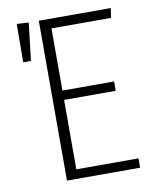

<svg xmlns="http://www.w3.org/2000/svg" viewBox="-79 -748 652 809"><g transform="rotate(-10 247.0 -343.5)"><path d="M450 -684 444 -643H189V-377H410V-337H189V-40H455V0H142V-684ZM48 -687 99 -684 80 -523H47Z"/></g></svg>

Font: Fira Sans Condensed ExtraLight
Style: Regular
Weight: 275
Width: 3
Designer: Carrois Corporate & Edenspiekermann AG
Foundry: Carrois Corporate GbR & Edenspiekermann AG
Version: Version 4.203